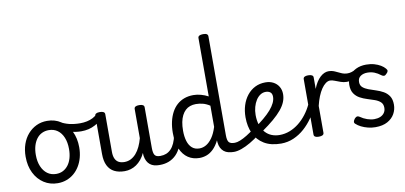

<svg xmlns="http://www.w3.org/2000/svg" viewBox="-88 -1314 3447 1633"><g transform="rotate(-10 1635.5 -498.0)"><path d="M295 19Q228 19 175.5 -15Q123 -49 93 -109.5Q63 -170 63 -250Q63 -309 80 -358Q97 -407 128.5 -443Q160 -479 202 -499Q244 -519 295 -519Q362 -519 414 -484.5Q466 -450 496 -389.5Q526 -329 526 -251Q526 -204 515 -163Q504 -122 483.5 -88.5Q463 -55 434.5 -31Q406 -7 370.5 6Q335 19 295 19ZM295 -61Q328 -61 354 -74.5Q380 -88 399 -113Q418 -138 428 -173Q438 -208 438 -251Q438 -308 420.5 -350.5Q403 -393 371 -416Q339 -439 295 -439Q263 -439 236 -426Q209 -413 190 -387.5Q171 -362 161 -327.5Q151 -293 151 -250Q151 -193 169 -150.5Q187 -108 219 -84.5Q251 -61 295 -61Z M567 -381Q523 -381 477.5 -393.5Q432 -406 370 -440Q357 -446 355 -457.5Q353 -469 358 -479.5Q363 -490 372.5 -495Q382 -500 393 -494Q436 -470 478 -460Q520 -450 570 -450Q601 -450 629 -456Q657 -462 680.5 -474Q704 -486 719 -503Q727 -511 736 -507.5Q745 -504 752 -494.5Q759 -485 759.5 -473.5Q760 -462 751 -454Q720 -427 690.5 -411Q661 -395 631 -388Q601 -381 567 -381Z M873 17Q820 17 783 -2Q746 -21 726.5 -60.5Q707 -100 707 -161V-489Q707 -502 717.5 -508.5Q728 -515 749 -515Q771 -515 782 -508.5Q793 -502 793 -489V-163Q793 -129 803 -106Q813 -83 833 -71.5Q853 -60 884 -60Q914 -60 939.5 -73Q965 -86 985.5 -109.5Q1006 -133 1021.5 -166Q1037 -199 1047 -237V-489Q1047 -502 1057.5 -508.5Q1068 -515 1090 -515Q1111 -515 1122 -508.5Q1133 -502 1133 -489V-138Q1133 -94 1145 -76Q1157 -58 1190 -58Q1204 -58 1211 -46.5Q1218 -35 1216.5 -20.5Q1215 -6 1204 5.5Q1193 17 1171 17Q1147 17 1127 11.5Q1107 6 1091.5 -6.5Q1076 -19 1066 -38.5Q1056 -58 1052 -85L1051 -109Q1036 -77 1016.5 -53.5Q997 -30 974.5 -14.5Q952 1 926 9Q900 17 873 17Z M1176 17Q1162 17 1155.5 5.5Q1149 -6 1150.5 -20.5Q1152 -35 1163 -46.5Q1174 -58 1195 -58Q1222 -58 1244.5 -67Q1267 -76 1285.5 -95Q1304 -114 1317.5 -144Q1331 -174 1339 -215Q1342 -230 1355 -233.5Q1368 -237 1380 -232Q1392 -227 1390 -212Q1382 -153 1363.5 -109.5Q1345 -66 1317.5 -38.5Q1290 -11 1254.5 3Q1219 17 1176 17Z M1519 17Q1463 17 1421 -11Q1379 -39 1355 -94Q1331 -149 1331 -232Q1331 -284 1341 -328.5Q1351 -373 1370 -408.5Q1389 -444 1416.5 -468.5Q1444 -493 1479.5 -506Q1515 -519 1559 -519Q1590 -519 1623 -510Q1656 -501 1686 -485V-989Q1686 -1002 1697 -1008.5Q1708 -1015 1730 -1015Q1752 -1015 1762 -1008.5Q1772 -1002 1772 -989V-134Q1772 -90 1785.5 -74Q1799 -58 1836 -58Q1847 -58 1852.5 -46.5Q1858 -35 1856.5 -20.5Q1855 -6 1845.5 5.5Q1836 17 1817 17Q1790 17 1768 11.5Q1746 6 1730 -7Q1714 -20 1704 -39.5Q1694 -59 1691 -88L1690 -105Q1667 -59 1639 -32Q1611 -5 1580.5 6Q1550 17 1519 17ZM1532 -63Q1563 -63 1591 -79.5Q1619 -96 1643.5 -130.5Q1668 -165 1686 -222V-405Q1655 -425 1625.5 -432.5Q1596 -440 1566 -440Q1539 -440 1516 -432Q1493 -424 1475.5 -407.5Q1458 -391 1445.5 -366.5Q1433 -342 1426.5 -309.5Q1420 -277 1420 -235Q1420 -184 1432 -145Q1444 -106 1469 -84.5Q1494 -63 1532 -63Z M1817 17Q1803 17 1796.5 5.5Q1790 -6 1791.5 -20.5Q1793 -35 1804 -46.5Q1815 -58 1836 -58Q1856 -58 1883.5 -69Q1911 -80 1943.5 -100Q1976 -120 2011 -147Q2024 -158 2035.5 -154.5Q2047 -151 2053.5 -140Q2060 -129 2059.5 -115.5Q2059 -102 2047 -92Q2003 -58 1961 -33.5Q1919 -9 1882 4Q1845 17 1817 17Z M2016 -146Q2069 -183 2108 -215.5Q2147 -248 2172.5 -277.5Q2198 -307 2211 -334.5Q2224 -362 2224 -387Q2224 -415 2208.5 -427Q2193 -439 2169 -439Q2144 -439 2122.5 -425Q2101 -411 2085 -386Q2069 -361 2060 -328.5Q2051 -296 2051 -260Q2051 -210 2064 -172Q2077 -134 2100.5 -108Q2124 -82 2155.5 -69.5Q2187 -57 2225 -57Q2240 -57 2247 -45.5Q2254 -34 2254 -19.5Q2254 -5 2247 6Q2240 17 2225 17Q2136 17 2078 -18Q2020 -53 1991.5 -114.5Q1963 -176 1963 -255Q1963 -310 1978 -358Q1993 -406 2022 -442.5Q2051 -479 2091 -499Q2131 -519 2181 -519Q2219 -519 2248.5 -503.5Q2278 -488 2295 -460Q2312 -432 2312 -395Q2312 -361 2299 -328.5Q2286 -296 2258 -262Q2230 -228 2187 -191.5Q2144 -155 2085 -114Z M2222 17Q2213 17 2208 6Q2203 -5 2203 -19.5Q2203 -34 2208 -45.5Q2213 -57 2222 -57Q2269 -57 2311.5 -73.5Q2354 -90 2390.5 -119Q2427 -148 2457 -187Q2487 -226 2508 -271Q2514 -281 2527 -278.5Q2540 -276 2549 -267Q2558 -258 2554 -248Q2533 -197 2500.5 -150Q2468 -103 2426 -65.5Q2384 -28 2332.5 -5.5Q2281 17 2222 17Z M2549 15Q2528 15 2517.5 8.5Q2507 2 2507 -11V-489Q2507 -502 2517.5 -508.5Q2528 -515 2549 -515Q2571 -515 2582 -508.5Q2593 -502 2593 -489V-390Q2605 -422 2620.5 -446.5Q2636 -471 2653.5 -487Q2671 -503 2689 -511Q2707 -519 2725 -519Q2744 -519 2753.5 -507Q2763 -495 2763 -479Q2763 -463 2753.5 -451Q2744 -439 2725 -439Q2706 -439 2686.5 -424.5Q2667 -410 2649.5 -384Q2632 -358 2617.5 -322Q2603 -286 2593 -243V-11Q2593 2 2582 8.5Q2571 15 2549 15Z M2864 -403Q2838 -403 2812.5 -412Q2787 -421 2764.5 -430Q2742 -439 2725 -439Q2706 -439 2697 -451Q2688 -463 2688 -479Q2688 -495 2697 -507Q2706 -519 2725 -519Q2755 -519 2780 -507.5Q2805 -496 2830 -484.5Q2855 -473 2884 -473Q2902 -473 2919 -478.5Q2936 -484 2950 -492Q2962 -500 2972 -490Q2982 -480 2984.5 -464.5Q2987 -449 2974 -439Q2957 -427 2937 -418.5Q2917 -410 2898 -406.5Q2879 -403 2864 -403Z M3038 19Q3005 19 2973.5 11Q2942 3 2916 -10Q2890 -23 2872 -40Q2863 -48 2864.5 -59Q2866 -70 2878 -85Q2889 -96 2897.5 -98Q2906 -100 2919 -92Q2947 -72 2979 -61Q3011 -50 3039 -50Q3068 -50 3090.5 -59Q3113 -68 3126.5 -86.5Q3140 -105 3140 -131Q3140 -163 3121 -180.5Q3102 -198 3072.5 -208.5Q3043 -219 3010 -229Q2977 -239 2947.5 -255Q2918 -271 2899 -299Q2880 -327 2880 -374Q2880 -416 2901.5 -448.5Q2923 -481 2961.5 -500Q3000 -519 3050 -519Q3089 -519 3120 -510Q3151 -501 3174.5 -487Q3198 -473 3212 -456Q3223 -444 3221.5 -434Q3220 -424 3208 -413Q3197 -400 3186.5 -399Q3176 -398 3164 -407Q3137 -428 3109.5 -439Q3082 -450 3049 -450Q3014 -450 2990 -433.5Q2966 -417 2966 -383Q2966 -354 2984.5 -337.5Q3003 -321 3032.5 -310Q3062 -299 3095.5 -288.5Q3129 -278 3158.5 -261.5Q3188 -245 3206.5 -217Q3225 -189 3225 -143Q3225 -101 3204.5 -64Q3184 -27 3142.5 -4Q3101 19 3038 19Z"/></g></svg>

Font: Playwrite NG Modern
Style: Regular
Weight: 400
Designer: Veronika Burian, José Scaglione
Foundry: TypeTogether
Version: Version 1.002